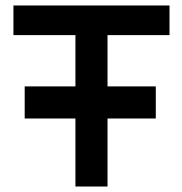

<svg xmlns="http://www.w3.org/2000/svg" viewBox="-20 -680 662 700"><path d="M255 0V-248H70V-365H255V-552H29V-660H598V-552H372V-365H548V-248H372V0Z"/></svg>

Font: Lil Grotesk Bold
Style: Regular
Weight: 700
Designer: Bastien Sozeau
Foundry: NBR — Bastien Sozeau
Version: Version 4.002; ttfautohint (v1.8.4.7-5d5b)